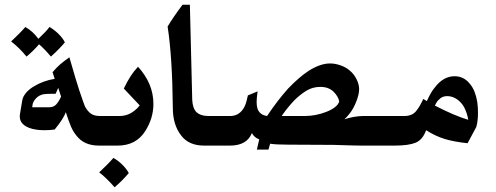

<svg xmlns="http://www.w3.org/2000/svg" viewBox="-20 -615 2093 811"><path d="M444 0H398Q335 0 303 -42Q289 -59 280 -80Q271 -101 258 -141Q248 -113 211 -68Q190 -65 168 -65Q129 -65 103 -75Q59 -92 64 -131L74 -191Q77 -208 90.5 -223.5Q104 -239 123 -250Q162 -274 211 -282L202 -310Q219 -330 234 -343Q249 -356 273 -373Q303 -269 315 -233Q334 -177 339 -165Q350 -145 364 -135Q378 -125 402 -125H444ZM238 -207 226 -244 215 -219Q173 -219 164 -217Q144 -213 131 -198.5Q118 -184 117 -169L116 -162H189Q206 -162 217 -173.5Q228 -185 238 -207ZM254 -436Q246 -426 228.5 -408Q211 -390 195 -376Q172 -404 145 -428Q121 -400 92 -376Q62 -413 27 -440Q42 -454 59 -471Q76 -488 87 -501Q119 -483 142 -451Q176 -483 189 -501Q210 -489 228 -471Q246 -453 254 -436Z M524 116Q494 151 464 176Q428 135 399 113Q414 99 431 82Q448 65 459 52Q479 63 497 81Q515 99 524 116Z M628 -176Q628 -116 594 -62Q555 0 477 0H430Q404 0 385.5 -18.5Q367 -37 367 -63Q367 -90 386 -107.5Q405 -125 430 -125H485Q514 -125 536.5 -139.5Q559 -154 570 -170L503 -241Q518 -272 531.5 -293Q545 -314 563 -333Q628 -262 628 -176Z M928 0H842Q777 0 745 -43Q710 -88 710 -159Q708 -373 688 -503Q712 -543 751 -595H782L792 -192Q794 -159 808 -143Q826 -125 860 -125H928Z M1629 0H1504Q1478 0 1390 -3L1197 -4Q1144 -4 1121 -8L1114 17H1065L1075 -26Q1053 -35 1044 -53Q1023 0 951 0H913Q887 0 869 -15Q851 -30 851 -62Q851 -93 869 -109Q887 -125 913 -125H952Q986 -125 1006 -153Q1013 -163 1017.5 -175.5Q1022 -188 1027 -212L1068 -229Q1064 -199 1064 -184Q1064 -154 1076 -141Q1087 -128 1108 -125Q1153 -192 1197 -241Q1244 -290 1284 -316Q1333 -347 1374 -347Q1395 -347 1417 -339.5Q1439 -332 1455 -319Q1475 -303 1486 -280.5Q1497 -258 1497 -239Q1497 -217 1485.5 -187.5Q1474 -158 1459 -138Q1449 -125 1435 -111Q1451 -117 1473.5 -121Q1496 -125 1514 -125H1629ZM1333 -248Q1301 -248 1274.5 -232Q1248 -216 1222 -190Q1204 -171 1189 -151.5Q1174 -132 1170 -125H1267Q1313 -125 1357 -142Q1404 -160 1413 -186Q1409 -208 1388.5 -228Q1368 -248 1333 -248Z M1955 -10Q1898 -16 1858.5 -28Q1819 -40 1780 -65Q1765 -24 1735 -12Q1705 0 1647 0H1615Q1588 0 1570 -18.5Q1552 -37 1552 -63Q1552 -89 1569.5 -107Q1587 -125 1615 -125H1688Q1720 -125 1737 -145Q1746 -156 1753 -168Q1760 -180 1768 -197L1783 -188Q1801 -228 1817 -246Q1853 -293 1900 -293Q1941 -293 1967 -258Q1988 -232 1996 -184Q1999 -162 1999 -140Q1999 -104 1992 -79ZM1817 -169Q1902 -125 1958 -109Q1953 -138 1940 -163Q1928 -184 1909 -196.5Q1890 -209 1869 -209Q1852 -209 1840.5 -200Q1829 -191 1823.5 -181.5Q1818 -172 1817 -169Z"/></svg>

Font: Mirza SemiBold
Style: Regular
Weight: 600
Designer: Arabic design by Kourosh Beigpour, Latin design by Eduardo Tunni, engineering by Lasse Fister
Version: Version 1.0010g